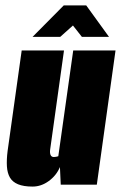

<svg xmlns="http://www.w3.org/2000/svg" viewBox="-20 -681 446 708"><path d="M100 7Q67 7 46.5 -1.5Q26 -10 16.5 -26.5Q7 -43 5.5 -67.5Q4 -92 8 -124L60 -495H216L165 -130Q164 -123 164.5 -118Q165 -113 166.5 -109.5Q168 -106 171 -104Q174 -102 178 -102Q181 -102 184 -102.5Q187 -103 190 -103.5Q193 -104 195 -105L250 -495H406L337 0H204L201 -65Q188 -34 160 -13.5Q132 7 100 7ZM100 -545 215 -661H298L382 -545H282L249 -587L202 -545Z"/></svg>

Font: Alumni Sans Black
Style: Italic
Weight: 900
Italic angle: -8°
Version: Version 1.016